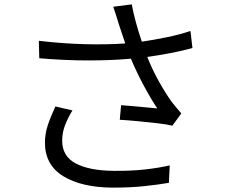

<svg xmlns="http://www.w3.org/2000/svg" viewBox="-20 -818 1040 880"><path d="M312 -312Q290 -276 277.5 -242.5Q265 -209 265 -173Q265 -102 327 -69Q389 -36 500 -35Q577 -34 641.5 -41Q706 -48 758 -60L754 20Q708 28 643.5 35Q579 42 496 42Q354 41 270 -10.5Q186 -62 186 -164Q186 -205 199.5 -245.5Q213 -286 234 -330ZM158 -631Q268 -618 370 -615.5Q472 -613 554 -619L524 -709Q519 -725 512.5 -746.5Q506 -768 499 -787L584 -798Q590 -763 602.5 -717Q615 -671 630 -627Q684 -635 743 -647Q802 -659 853 -676L862 -598Q816 -585 760.5 -574.5Q705 -564 655 -557Q678 -499 708.5 -444.5Q739 -390 767 -351Q778 -337 789 -324Q800 -311 811 -298L770 -242Q746 -248 702.5 -253Q659 -258 612 -262.5Q565 -267 529 -269L535 -336Q563 -334 594.5 -331Q626 -328 654.5 -325.5Q683 -323 701 -321Q672 -364 639 -425.5Q606 -487 580 -549Q491 -541 384.5 -541Q278 -541 160 -551Z"/></svg>

Font: Go Noto Kurrent-Regular
Style: Regular
Weight: 400
Designer: Monotype Design Team
Foundry: Monotype Imaging Inc.
Version: Version 2.012; ttfautohint (v1.8.4.7-5d5b)